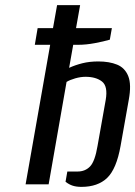

<svg xmlns="http://www.w3.org/2000/svg" viewBox="-20 -720 528 750"><path d="M298 10Q279 10 264.5 5.5Q250 1 236 -10L243 -50H283Q313 -50 332 -70Q351 -90 361 -150L393 -330Q402 -383 378.5 -401.5Q355 -420 314 -420Q295 -420 274 -414Q253 -408 240 -400L170 0H80L176 -545H116L127 -610H187L203 -700H293L277 -610H417L409 -565Q385 -558 350.5 -551.5Q316 -545 286 -545H266L250 -455Q274 -466 302 -473Q330 -480 364 -480Q407 -480 437.5 -467.5Q468 -455 481 -422.5Q494 -390 483 -330L451 -150Q435 -60 398.5 -25Q362 10 298 10Z"/></svg>

Font: Cuprum
Style: Italic
Weight: 400
Italic angle: -10°
Designer: Jovanny Lemonad
Foundry: Jovanny Lemonad
Version: Version 3.000